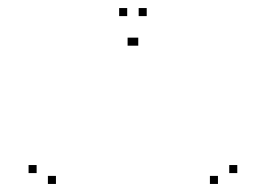

<svg xmlns="http://www.w3.org/2000/svg" viewBox="-20 -795 660 477"><path d="M119 -338V-358H99V-338ZM317 -681.5V-701.5H297V-681.5ZM323.5 -681.5V-701.5H303.5V-681.5ZM521.5 -338V-358H501.5V-338ZM569.5 -365V-385H549.5V-365ZM344.5 -755V-775H324.5V-755ZM296 -755V-775H276V-755ZM71 -365V-385H51V-365Z"/></svg>

Font: Monaspace Neon Dots Var
Style: Regular
Weight: 400
Designer: Riley Cran and the Lettermatic Team
Version: Version 1.100 (Monaspace Neon Dots)